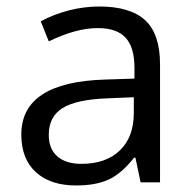

<svg xmlns="http://www.w3.org/2000/svg" viewBox="-20 -564 596 594"><path d="M415 0 398.9 -76.2H395Q355 -25.9 315.2 -8.1Q275.4 9.8 215.8 9.8Q136.2 9.8 91.1 -31.2Q45.9 -72.3 45.9 -147.9Q45.9 -310.1 305.2 -317.9L396 -320.8V-354Q396 -417 368.9 -447Q341.8 -477.1 282.2 -477.1Q215.3 -477.1 130.9 -436L106 -498Q145.5 -519.5 192.6 -531.7Q239.7 -543.9 287.1 -543.9Q382.8 -543.9 429 -501.5Q475.1 -459 475.1 -365.2V0ZM231.9 -57.1Q307.6 -57.1 350.8 -98.6Q394 -140.1 394 -214.8V-263.2L313 -259.8Q216.3 -256.3 173.6 -229.7Q130.9 -203.1 130.9 -147Q130.9 -103 157.5 -80.1Q184.1 -57.1 231.9 -57.1Z"/></svg>

Font: f01722094
Style: Regular
Weight: 400
Foundry: Ascender Corporation
Version: Version 1.10